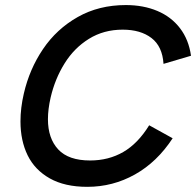

<svg xmlns="http://www.w3.org/2000/svg" viewBox="-20 -721 767 751"><path d="M60.1 -246.1Q60.1 -298.8 73.2 -355Q95.2 -450.7 148.4 -529.3Q201.7 -607.9 284.2 -654.5Q366.7 -701.2 472.2 -701.2Q541 -701.2 595.5 -678.2Q649.9 -655.3 684.1 -610.6Q718.3 -565.9 727.1 -502.9L619.6 -471.2Q615.2 -539.6 572.5 -572.3Q529.8 -605 460 -605Q385.7 -605 327.9 -569.1Q270 -533.2 232.7 -473.1Q195.3 -413.1 178.2 -340.3Q167.5 -293.5 167.5 -254.9Q167.5 -179.7 207.8 -136.5Q248 -93.3 332.5 -93.3Q404.8 -93.3 462.2 -126.5Q519.5 -159.7 563.5 -231L655.3 -180.2Q594.2 -86.9 507.8 -38.6Q421.4 9.8 321.3 9.8Q233.4 9.8 174.8 -23.2Q116.2 -56.2 88.1 -113.5Q60.1 -170.9 60.1 -246.1Z"/></svg>

Font: Acari Sans SemiBold
Style: Italic
Weight: 600
Italic angle: -13°
Designer: Alfredo Marco Pradil and Stefan Peev
Foundry: Hanken Design Co.
Version: Version 1.045;January 11, 2019;FontCreator 11.5.0.2425 64-bi